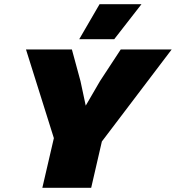

<svg xmlns="http://www.w3.org/2000/svg" viewBox="-20 -896 839 916"><path d="M455 -876H655L525 -709H358ZM182 0 237 -237 104 -660H323L364 -509L389 -392L457 -509L556 -660H799L466 -221L415 0Z"/></svg>

Font: Elaine Sans Black
Style: Italic
Weight: 900
Italic angle: -13°
Designer: Wei Huang
Foundry: Wei Huang
Version: Version 2.001;December 24, 2019;FontCreator 12.0.0.2547 64-b